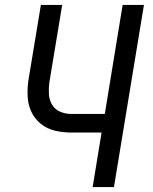

<svg xmlns="http://www.w3.org/2000/svg" viewBox="-20 -755 616 775"><path d="M354 0H440L561 -735H475L403 -295H268Q244 -295 223 -304Q202 -313 190.5 -332Q179 -351 177.5 -374Q176 -397 179 -421L231 -735H145L95 -433Q90 -400 91.5 -366.5Q93 -333 106.5 -304Q120 -275 145 -255Q170 -235 202 -227.5Q234 -220 268 -220H390Z"/></svg>

Font: Iosevka Sparkle Oblique
Style: Regular
Weight: 400
Italic angle: -9°
Designer: Belleve Invis
Foundry: Belleve Invis
Version: Version 4.5.0; ttfautohint (v1.8.3)